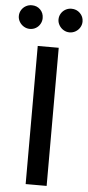

<svg xmlns="http://www.w3.org/2000/svg" viewBox="-98 -945 447 979"><g transform="rotate(5 126.0 -455.5)"><path d="M179.7 0H72.3V-707H179.7ZM-37.1 -850.6Q-37.1 -867.2 -28.8 -881.1Q-20.5 -895 -6.3 -903.1Q7.8 -911.1 24.4 -911.1Q50.8 -911.1 67.9 -893.8Q85 -876.5 85 -850.6Q85 -834.5 77.1 -820.6Q69.3 -806.6 55.4 -798.3Q41.5 -790 24.4 -790Q8.3 -790 -5.9 -798.3Q-20 -806.6 -28.6 -820.8Q-37.1 -835 -37.1 -850.6ZM166 -850.6Q166 -867.2 174.3 -881.1Q182.6 -895 196.8 -903.1Q210.9 -911.1 227.5 -911.1Q253.4 -911.1 271.2 -893.6Q289.1 -876 289.1 -850.6Q289.1 -834.5 280.8 -820.6Q272.5 -806.6 258.3 -798.3Q244.1 -790 227.5 -790Q211.4 -790 197.3 -798.3Q183.1 -806.6 174.6 -820.8Q166 -835 166 -850.6Z"/></g></svg>

Font: WEMIX Pretendard Medium
Style: Regular
Weight: 500
Designer: Base glyphs from Inter by Rasmus Andersson; Hangeul glyphs from Noto Sans CJK(Source Han Sans) by Jang Soo-young and Kan
Foundry: Kil Hyung-jin
Version: Version 1.000